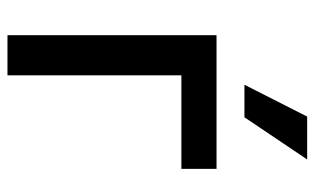

<svg xmlns="http://www.w3.org/2000/svg" viewBox="-180 -642 822 501"><g transform="rotate(90 230.5 -391.0)"><path d="M420.1 -545.5V-453.8H176.1V0H71.4V-545.5ZM200.6 -618.3 283.7 -782H395.6L285.5 -618.3Z"/></g></svg>

Font: Inter Zeller Medium
Style: Regular
Weight: 500
Designer: Rasmus Andersson; Joe Bland
Foundry: zeller
Version: Version 3.015;git-dec3a8cb1